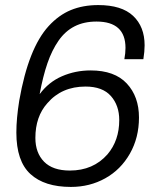

<svg xmlns="http://www.w3.org/2000/svg" viewBox="-20 -718 612 750"><path d="M256.8 12.2Q153.8 12.2 98.9 -38.1Q43.9 -88.4 43.9 -200.2Q43.9 -254.9 55.2 -325.2Q73.2 -427.7 101.8 -500.2Q130.4 -572.8 169.9 -616Q209.5 -659.2 256.8 -678.7Q304.2 -698.2 363.8 -698.2Q455.1 -698.2 500 -656Q544.9 -613.8 544.9 -541Q544.9 -517.1 540 -486.8H465.8Q470.2 -510.7 470.2 -530.8Q470.2 -633.8 356.9 -633.8Q308.1 -633.8 271.5 -615.2Q234.9 -596.7 208.7 -559.1Q182.6 -521.5 165.3 -470.9Q147.9 -420.4 134.8 -350.1Q169.9 -397.5 222.2 -420.2Q274.4 -442.9 334 -442.9Q427.7 -442.9 475.3 -391.8Q522.9 -340.8 522.9 -258.8Q522.9 -180.2 487.3 -117.7Q451.7 -55.2 391.1 -21.5Q330.6 12.2 256.8 12.2ZM252.9 -51.8Q344.2 -51.8 399.9 -115.2Q445.8 -169.4 445.8 -249Q445.8 -306.2 413.1 -343Q380.4 -379.9 314 -379.9Q220.7 -379.9 165 -314.9Q118.2 -262.7 118.2 -179.2Q118.2 -121.1 152.1 -86.4Q186 -51.8 252.9 -51.8Z"/></svg>

Font: Archivo Light
Style: Italic
Weight: 300
Italic angle: -10°
Designer: Hector Gatti
Foundry: Omnibus-Type
Version: Version 2.001